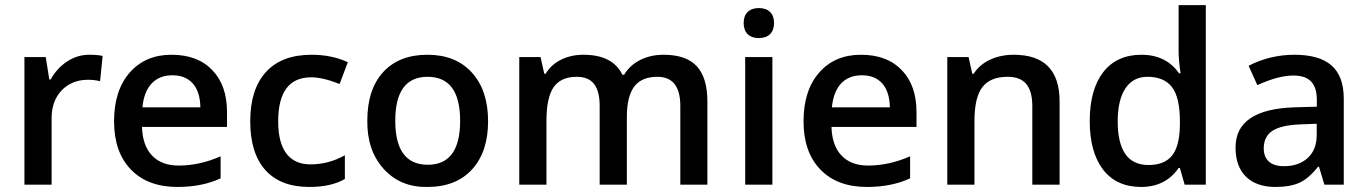

<svg xmlns="http://www.w3.org/2000/svg" viewBox="-20 -728 5391 757"><path d="M331.6 -512.1Q364 -512.1 384.7 -507.6L374.6 -408Q350.9 -413.5 327.1 -413.5Q263.4 -413.5 223 -371.6Q183.5 -329.6 183.5 -262.9V0H76.3V-503H160.3L174.4 -414.6H179.5Q205.3 -460.1 245.4 -486.1Q285.6 -512.1 331.6 -512.1Z M541.5 -304.9H770Q769 -366.5 740.1 -398.9Q711.3 -431.2 659.8 -431.2Q608.2 -431.2 577.9 -398.9Q547.5 -366.5 541.5 -304.9ZM679.5 9.1Q562.2 9.1 496 -59.7Q429.7 -128.4 429.7 -249.7Q429.7 -371.1 491.2 -441.6Q552.6 -512.1 656 -512.1Q759.4 -512.1 817 -451.5Q875.1 -391.8 875.1 -285.1V-227.5H539.9Q542 -154.2 579.4 -114.8Q616.8 -75.3 684.5 -75.3Q766.9 -75.3 849.8 -111.7V-24.8Q777 9.1 679.5 9.1Z M1199.7 9.1Q1085.9 9.1 1026.3 -57.4Q966.6 -123.9 966.6 -250Q966.6 -376.1 1028.6 -444.1Q1090.5 -512.1 1208.3 -512.1Q1288.2 -512.1 1351.4 -482.8L1319 -396.9Q1252.3 -423.2 1207.3 -423.2Q1076.8 -423.2 1076.8 -249.7Q1076.8 -165.3 1109.2 -122.6Q1141.6 -79.9 1204.2 -79.9Q1275.5 -79.9 1339.7 -115.8V-22.2Q1285.6 9.1 1199.7 9.1Z M1665.8 -425.2Q1538.4 -425.2 1538.4 -251.8Q1538.4 -78.4 1666.8 -78.4Q1794.2 -78.4 1794.2 -251.8Q1794.2 -425.2 1665.8 -425.2ZM1428.2 -252.3Q1428.2 -375.6 1490.9 -443.9Q1553.6 -512.1 1665.3 -512.1Q1777 -512.1 1840.7 -441.6Q1904.4 -371.1 1904.4 -250.3Q1904.4 -129.4 1841.3 -60.2Q1778.1 9.1 1665.3 9.1Q1559.2 11.1 1492.9 -61.9Q1426.7 -135 1428.2 -252.3Z M2451.5 -266.4V0H2344.3V-310.4Q2344.3 -368.6 2322.3 -396.9Q2300.3 -425.2 2253.8 -425.2Q2191.6 -425.2 2163 -384.5Q2134.5 -343.8 2134.5 -250.8V0H2027.3V-503H2111.2L2125.9 -437.3H2131.4Q2152.7 -473.2 2192.1 -492.7Q2231.5 -512.1 2280.1 -512.1Q2395.9 -512.1 2433.8 -433.3H2440.8Q2463.1 -470.7 2503.8 -491.4Q2544.5 -512.1 2596.6 -512.1Q2685.5 -512.1 2727.2 -466.9Q2769 -421.6 2769 -328.1V0H2662.3V-310.4Q2662.3 -425.2 2571.8 -425.2Q2509.6 -425.2 2480.5 -386.5Q2451.5 -347.8 2451.5 -266.4Z M3025.3 -503V0H2918.1V-503ZM3031.9 -637.3Q3031.9 -609.2 3016.2 -593.5Q3000.5 -577.9 2971.9 -577.9Q2943.4 -577.9 2927.7 -593.5Q2912 -609.2 2912 -637.3Q2912 -665.3 2927.7 -680.7Q2943.4 -696.2 2971.9 -696.2Q3000.5 -696.2 3016.2 -680.7Q3031.9 -665.3 3031.9 -637.3Z M3259.9 -304.9H3488.4Q3487.4 -366.5 3458.5 -398.9Q3429.7 -431.2 3378.2 -431.2Q3326.6 -431.2 3296.3 -398.9Q3265.9 -366.5 3259.9 -304.9ZM3397.9 9.1Q3280.6 9.1 3214.4 -59.7Q3148.1 -128.4 3148.1 -249.7Q3148.1 -371.1 3209.6 -441.6Q3271 -512.1 3374.4 -512.1Q3477.8 -512.1 3535.4 -451.5Q3593.5 -391.8 3593.5 -285.1V-227.5H3258.3Q3260.4 -154.2 3297.8 -114.8Q3335.2 -75.3 3402.9 -75.3Q3485.3 -75.3 3568.3 -111.7V-24.8Q3495.4 9.1 3397.9 9.1Z M4157.7 -328.1V0H4050.1V-309.4Q4050.1 -368 4026.5 -396.6Q4003 -425.2 3952.5 -425.2Q3884.7 -425.2 3853.4 -384.7Q3822 -344.3 3822 -250.8V0H3714.9V-503H3798.8L3813.4 -437.3H3819Q3841.8 -473.2 3883.5 -492.7Q3925.2 -512.1 3976.7 -512.1Q4157.7 -512.1 4157.7 -328.1Z M4626.9 -65.7Q4575.3 9.1 4478.8 9.1Q4382.2 9.1 4329.1 -59.2Q4276.5 -127.9 4276.5 -251Q4276.5 -374.1 4329.6 -443.4Q4383.2 -512.1 4480.3 -512.1Q4577.4 -512.1 4628.9 -438.8H4634.5Q4626.9 -493.4 4626.9 -524.8V-707.8H4734.1V0H4650.7L4632 -65.7ZM4632 -234.6V-249.7Q4632 -344.3 4600.6 -384.7Q4569.3 -425.2 4504 -425.2Q4447.4 -425.2 4417.1 -379.4Q4386.8 -333.7 4386.8 -249.2Q4386.8 -164.8 4416.6 -121.1Q4446.4 -77.4 4508.6 -77.4Q4570.8 -77.4 4600.9 -114.5Q4630.9 -151.7 4632 -234.6Z M5278.1 0H5201.7L5180.5 -70.3H5176.4Q5140 -24.3 5103.4 -7.6Q5066.7 9.1 5008.6 9.1Q4934.3 9.1 4892.8 -31.1Q4851.4 -71.3 4851.4 -146.6Q4851.4 -297.8 5085.4 -304.9L5171.9 -307.4V-334.2Q5171.9 -382.7 5149.4 -406.5Q5126.9 -430.2 5079.9 -430.2Q5019.7 -430.2 4937.3 -392.3L4902.9 -468.7Q4986.9 -512.1 5084.2 -512.1Q5181.5 -512.1 5229.8 -469.9Q5278.1 -427.7 5278.1 -338.7ZM4962.6 -143.1Q4962.6 -109.2 4982.8 -91Q5003 -72.8 5042.5 -72.8Q5100.6 -72.8 5136 -105.2Q5171.4 -137.5 5171.4 -196.7V-240.1L5106.7 -237.6Q5030.8 -234.6 4996.7 -212.1Q4962.6 -189.6 4962.6 -143.1Z"/></svg>

Font: Khula Semibold
Style: Regular
Weight: 600
Designer: Erin McLaughlin, Steve Matteson
Version: Version 1.000;PS 1.0;hotconv 1.0.72;makeotf.lib2.5.5900; ttf